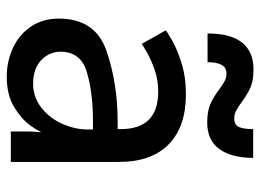

<svg xmlns="http://www.w3.org/2000/svg" viewBox="-121 -637 770 568"><g transform="rotate(90 264.0 -353.0)"><path d="M340 -316H362V-325Q362 -436 251 -436Q216 -436 185 -425Q154 -414 132 -401Q110 -388 110 -387L70 -458Q70 -460 96.5 -475.5Q123 -491 165 -504.5Q207 -518 259 -518Q355 -518 407 -467Q459 -416 459 -320V0H369V-48Q369 -64 370 -74.5Q371 -85 371 -88H369Q369 -83 351 -57.5Q333 -32 297 -10Q261 12 207 12Q162 12 122.5 -6Q83 -24 59 -59Q35 -94 35 -142Q35 -250 130.5 -283Q226 -316 340 -316ZM228 -66Q267 -66 298 -90Q329 -114 346 -151.5Q363 -189 363 -227V-243H338Q254 -243 193.5 -225Q133 -207 133 -147Q133 -114 158 -90Q183 -66 228 -66ZM186 -718Q218 -718 238.5 -709Q259 -700 282 -683Q297 -672 307.5 -666.5Q318 -661 330 -661Q350 -661 356 -675.5Q362 -690 362 -717H447Q447 -653 421 -617Q395 -581 342 -581Q309 -581 287.5 -590.5Q266 -600 244 -617Q227 -629 218 -633.5Q209 -638 197 -638Q164 -638 164 -582H79Q79 -718 186 -718Z"/></g></svg>

Font: Museo Sans Medium
Style: Regular
Weight: 500
Designer: Jos Buivenga
Foundry: Jos Buivenga & Rosetta Type Foundry (extension, remastering)
Version: Version 3.600;PS 1.000;hotconv 1.0.88;makeotf.lib2.5.647800;